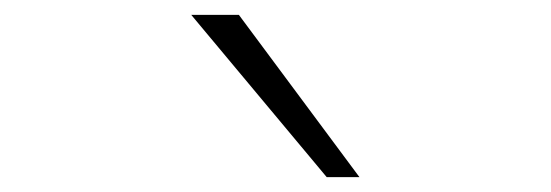

<svg xmlns="http://www.w3.org/2000/svg" viewBox="-20 -868 740 258"><path d="M237 -848H301L463 -630H419Z"/></svg>

Font: Martian Mono SemiExpanded Thin
Style: Regular
Weight: 250
Monospace: yes
Version: Version 0.930